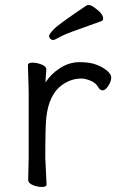

<svg xmlns="http://www.w3.org/2000/svg" viewBox="-20 -733 470 763"><path d="M92 -18 94 -106V-367L91 -474Q91 -484 109 -484Q127 -484 145.5 -476.5Q164 -469 164 -457.5Q164 -446 162.5 -434Q161 -422 161 -405Q181 -438 218 -462Q255 -486 296 -486Q337 -486 363 -476Q389 -466 405.5 -452Q422 -438 422 -424Q422 -410 410.5 -392Q399 -374 388.5 -374Q378 -374 372 -384Q362 -403 340.5 -412Q319 -421 304 -421Q262 -421 226 -395Q174 -357 164 -266Q160 -230 160 -106L165 0Q165 10 147 10Q129 10 110.5 2.5Q92 -5 92 -18ZM383 -649Q334 -631 285.5 -614Q237 -597 217 -585.5Q197 -574 191 -574Q185 -574 180 -579Q175 -584 175 -590.5Q175 -597 194 -617Q213 -637 325 -712Q327 -713 334 -713Q341 -713 354 -704Q390 -679 390 -659Q390 -652 383 -649Z"/></svg>

Font: ToneOZ-Pinyin-WenKai-Regular
Style: Regular
Weight: 400
Designer: Fontworks Inc.
Foundry: ToneOZ
Version: Version 0.240331